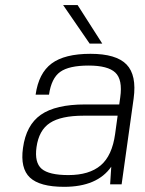

<svg xmlns="http://www.w3.org/2000/svg" viewBox="-20 -720 565 750"><path d="M414.6 -68.8Q359.9 9.8 230.5 9.8Q135.3 9.8 96.9 -26.4Q58.6 -62.5 69.8 -142.1Q82 -231.4 139.6 -271.7Q197.3 -312 312 -312H445.8L449.7 -339.8Q459.5 -409.2 430.4 -436.5Q401.4 -463.9 326.2 -463.9Q249.5 -463.9 215.1 -439.2Q180.7 -414.6 171.4 -350.1H119.1Q130.9 -434.1 181.6 -471.9Q232.4 -509.8 333.5 -509.8Q433.6 -509.8 474.1 -468.3Q514.6 -426.8 502 -335L455.1 0H410.2ZM439.5 -268.1H306.6Q218.3 -268.1 175 -239.7Q131.8 -211.4 122.6 -145Q114.3 -85 142.8 -60.5Q171.4 -36.1 247.1 -36.1Q328.6 -36.1 373.3 -74Q418 -111.8 429.7 -196.8ZM283.2 -700.2 379.4 -549.8H330.1L226.6 -700.2Z"/></svg>

Font: Fivo Sans Light
Style: Regular
Weight: 300
Designer: Alexander Slobzheninov
Foundry: Alexander Slobzheninov
Version: 1.0